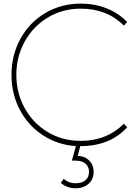

<svg xmlns="http://www.w3.org/2000/svg" viewBox="-20 -801 757 1057"><path d="M662.2 -120 680 -100Q583.3 4.4 422.2 3.3L407.8 56.7Q447.8 58.9 471.7 83.3Q495.6 107.8 495.6 145.6Q495.6 186.7 467.2 211.1Q438.9 235.6 396.7 235.6Q348.9 235.6 314.4 205.6L331.1 183.3Q342.2 194.4 359.4 201.1Q376.7 207.8 396.7 207.8Q430 207.8 450 191.7Q470 175.6 470 144.4Q470 116.7 450.6 100Q431.1 83.3 396.7 83.3H375.6L397.8 3.3Q297.8 -3.3 216.7 -56.1Q135.6 -108.9 89.4 -196.1Q43.3 -283.3 43.3 -388.9Q43.3 -498.9 93.3 -588.9Q143.3 -678.9 230.6 -730Q317.8 -781.1 424.4 -781.1Q500 -781.1 565.6 -755.6Q631.1 -730 680 -680L662.2 -660Q568.9 -753.3 424.4 -753.3Q324.4 -753.3 243.9 -705Q163.3 -656.7 116.7 -573.3Q70 -490 70 -388.9Q70 -287.8 116.7 -204.4Q163.3 -121.1 243.9 -73.3Q324.4 -25.6 424.4 -25.6Q567.8 -25.6 662.2 -120Z"/></svg>

Font: Paperlogy 1 Thin
Style: Regular
Weight: 250
Designer: redesigned by Lee Juim, glyphs from Gmarket Sans & Montserrat
Foundry: PT&
Version: Version 1.001